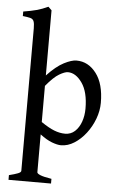

<svg xmlns="http://www.w3.org/2000/svg" viewBox="-60 -738 619 995"><g transform="rotate(5 249.0 -240.0)"><path d="M464.8 -223.6Q464.8 -182.1 449.2 -140.4Q433.6 -98.6 407 -64Q380.4 -29.3 346.9 -8.1Q313.5 13.2 277.8 13.2Q259.3 13.2 231 2.7Q202.6 -7.8 168.5 -33.7V163.1Q168.5 169.9 185.3 177Q202.1 184.1 244.1 190.9V215.3H22.9V190.9Q52.7 183.6 68.8 177.2Q85 170.9 85 163.1V-577.6Q85 -604 80.1 -615.5Q75.2 -627 61.8 -630.4Q48.3 -633.8 22.9 -636.7V-660.2Q63 -666.5 91.8 -674.3Q120.6 -682.1 150.9 -696.3L168.5 -679.2V-340.3Q215.8 -390.6 255.4 -410.9Q294.9 -431.2 320.3 -431.2Q381.8 -431.2 423.3 -376.7Q464.8 -322.3 464.8 -223.6ZM388.2 -187Q388.2 -273.4 355.2 -320.3Q322.3 -367.2 281.2 -367.2Q265.1 -367.2 236.6 -350.6Q208 -334 168.5 -286.1V-98.1Q207.5 -71.3 236.8 -59.8Q266.1 -48.3 293.9 -48.3Q323.7 -48.3 344.7 -67.6Q365.7 -86.9 377 -118.4Q388.2 -149.9 388.2 -187Z"/></g></svg>

Font: Dai Banna SIL
Style: Regular
Weight: 400
Designer: Victor Gaultney
Foundry: SIL International
Version: Version 4.000